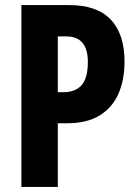

<svg xmlns="http://www.w3.org/2000/svg" viewBox="-20 -734 538 754"><path d="M252 -714Q361 -714 415 -657Q469 -600 469 -492Q469 -420 445 -365.5Q421 -311 371 -280.5Q321 -250 245 -250H207V0H64V-714ZM240 -591H207V-372H230Q276 -372 300.5 -399.5Q325 -427 325 -491Q325 -591 240 -591Z"/></svg>

Font: Noto Sans Bengali ExtraCondensed
Style: Bold
Weight: 700
Width: 2
Designer: Joana Ranito - Universal Thirst; Jelle Bosma - Monotype Design Team
Foundry: Universal Thirst ehf.
Version: Version 3.000; ttfautohint (v1.8.4.7-5d5b)